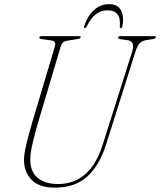

<svg xmlns="http://www.w3.org/2000/svg" viewBox="-20 -870 753 903"><path d="M463.5 -191.5 602 -628.5Q616.5 -676 579.5 -681L546.5 -685.5Q535.5 -687 535.5 -693.5Q535.5 -700 546 -700H706Q713 -700 713 -695.5Q713 -688.5 698.5 -686L666.5 -681Q648 -678 637.2 -666.8Q626.5 -655.5 617.5 -628.5L479 -190.5Q447 -90.5 389.5 -39Q332 12.5 238.5 12.5Q162 12.5 126.5 -26.2Q91 -65 93 -124.5Q93.5 -143.5 99.8 -173Q106 -202.5 115.5 -237Q125 -271.5 134.5 -304.5L238.5 -653Q245 -675.5 223.5 -679.5L177 -686Q165 -687.5 165 -694Q165.5 -700 175 -700H351.5Q359.5 -700 359.5 -695.5Q359.5 -688.5 345.5 -686.5L292.5 -678Q272.5 -675 266 -653L162 -303Q144 -242 133.8 -198.5Q123.5 -155 122.5 -124.5Q120.5 -66 155 -35.2Q189.5 -4.5 254 -4.5Q326.5 -4.5 380 -50Q433.5 -95.5 463.5 -191.5ZM485.5 -821.5Q456 -821.5 431.8 -803.8Q407.5 -786 388 -745.5Q384 -738 379.5 -738Q373 -738 376 -747Q390 -792.5 420.8 -821.5Q451.5 -850.5 493 -850.5Q534 -850.5 549.2 -821Q564.5 -791.5 555.5 -746Q554 -738 548.5 -738Q542.5 -738 543.5 -745.5Q547 -786 531.8 -803.8Q516.5 -821.5 485.5 -821.5Z"/></svg>

Font: Fraunces 144pt Soft Thin
Style: Italic
Weight: 100
Italic angle: -16°
Version: Version 1.000;[0bf87f6ff]